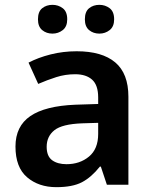

<svg xmlns="http://www.w3.org/2000/svg" viewBox="-20 -764 628 794"><path d="M297 -552Q402 -552 456.5 -506Q511 -460 511 -364V0H422L397 -75H393Q358 -31 319 -10.5Q280 10 213 10Q140 10 92 -31Q44 -72 44 -158Q44 -242 105.5 -284Q167 -326 292 -331L386 -334V-361Q386 -412 361 -434.5Q336 -457 291 -457Q250 -457 212.5 -445Q175 -433 138 -417L98 -505Q138 -526 189.5 -539Q241 -552 297 -552ZM320 -254Q237 -251 205 -225.5Q173 -200 173 -157Q173 -118 195.5 -101.5Q218 -85 255 -85Q310 -85 348 -116.5Q386 -148 386 -210V-256ZM137 -684Q137 -716 154.5 -730Q172 -744 197 -744Q221 -744 239.5 -730Q258 -716 258 -684Q258 -654 239.5 -639.5Q221 -625 197 -625Q172 -625 154.5 -639.5Q137 -654 137 -684ZM331 -684Q331 -716 348.5 -730Q366 -744 391 -744Q415 -744 433.5 -730Q452 -716 452 -684Q452 -654 433.5 -639.5Q415 -625 391 -625Q366 -625 348.5 -639.5Q331 -654 331 -684Z"/></svg>

Font: Noto Sans Sinhala UI SemiBold
Style: Regular
Weight: 600
Designer: Jelle Bosma - Monotype Design Team
Foundry: Monotype Imaging Inc.
Version: Version 2.006; ttfautohint (v1.8.4.7-5d5b)